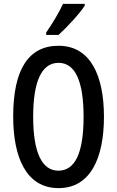

<svg xmlns="http://www.w3.org/2000/svg" viewBox="-20 -960 603 990"><path d="M417 -931V-940H305C284 -895 254 -845 218 -792V-780H282C324 -818 391 -890 417 -931ZM516 -358C516 -569 447 -724 282 -724C127 -724 48 -602 48 -359C48 -149 115 10 282 10C447 10 516 -146 516 -358ZM151 -358C151 -541 195 -636 282 -636C367 -636 411 -543 411 -358C411 -171 367 -80 281 -80C196 -80 151 -174 151 -358Z"/></svg>

Font: Noto Sans Myanmar UI ExtraCondensed Medium
Style: Regular
Weight: 500
Width: 2
Designer: Monotype Design Team
Foundry: Monotype Imaging Inc.
Version: Version 2.103